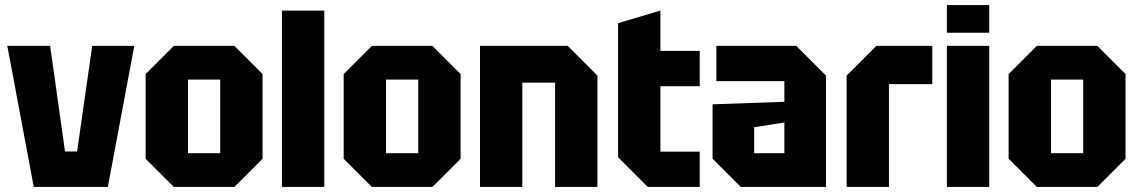

<svg xmlns="http://www.w3.org/2000/svg" viewBox="-20 -742 4523 762"><path d="M114 0 9 -560H179L238 -141H286L346 -560H513L408 0Z M558 -112V-448L670 -560H910L1022 -448V-112L910 0H670ZM726 -134H854V-426H726Z M1099 0V-700H1267V0Z M1344 -112V-448L1456 -560H1696L1808 -448V-112L1696 0H1456ZM1512 -134H1640V-426H1512Z M1885 0V-560H2233L2351 -442V0H2183V-414H2053V0Z M2433 -650 2601 -700V-540H2757V-400H2601V-140H2757V0H2551L2433 -118Z M2808 -112V-328L3093 -338V-420H2823V-560H3140L3258 -442V0H2920ZM2973 -237V-134H3093V-256Z M3340 0V-442L3458 -560H3680V-408H3508V0Z M3738 0V-560H3906V0ZM3738 -612V-722H3906V-612Z M3983 -112V-448L4095 -560H4335L4447 -448V-112L4335 0H4095ZM4151 -134H4279V-426H4151Z"/></svg>

Font: Tektur SemiCondensed
Style: Bold
Weight: 700
Width: 4
Designer: Adam Jagosz
Foundry: Adam Jagosz
Version: Version 1.005;gftools[0.9.30]